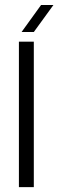

<svg xmlns="http://www.w3.org/2000/svg" viewBox="-20 -772 240 792"><path d="M58 0V-600H119.5V0ZM69 -640 149.5 -751.5H200.5L119.5 -640Z"/></svg>

Font: Big Shoulders Stencil Text Thin Light
Style: Regular
Weight: 300
Version: Version 2.001